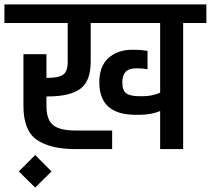

<svg xmlns="http://www.w3.org/2000/svg" viewBox="-30 -674 953 868"><path d="M903 -654V-570H798V0H694V-172Q653 -155 601 -155H583Q419 -155 419 -302Q419 -375 460.5 -412Q502 -449 568 -449H580Q607 -449 637 -444V-361Q616 -365 595 -365H583Q523 -365 523 -302Q523 -264 541.5 -251.5Q560 -239 601 -239H616Q658 -239 694 -255V-570H380V-395Q380 -307 333 -272.5Q286 -238 186 -238H180V-195Q180 -133 210 -108.5Q240 -84 312 -84H477V0H312Q198 0 137 -41.5Q76 -83 76 -195V-429H180V-322H186Q234 -322 255 -336Q276 -350 276 -395V-570H-10V-654ZM55 101 129 27 203 101 129 174Z"/></svg>

Font: Biryani DemiBold
Style: Regular
Weight: 600
Designer: Dan Reynolds and Mathieu Réguer
Foundry: Dan Reynolds and Mathieu Réguer
Version: Version 1.003;PS 001.003;hotconv 1.0.70;makeotf.lib2.5.58329